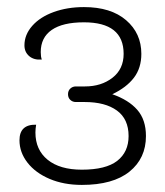

<svg xmlns="http://www.w3.org/2000/svg" viewBox="-20 -916 467 542"><path d="M35 -520Q35 -565 82 -564Q80 -552 80 -542Q80 -493 114.5 -465Q149 -437 211 -437Q279 -437 311 -462Q343 -487 343 -532Q343 -580 310 -604Q277 -628 219 -628H194Q185 -628 178.5 -634Q172 -640 172 -650Q172 -660 178.5 -666Q185 -672 194 -672H220Q266 -672 297.5 -696.5Q329 -721 329 -764Q329 -853 217 -853Q157 -853 126 -831.5Q95 -810 95 -769Q95 -756 98 -748Q76 -746 62.5 -757.5Q49 -769 49 -788Q49 -818 71 -843Q93 -868 131.5 -882Q170 -896 217 -896Q293 -896 336 -859Q379 -822 379 -764Q379 -724 358 -696.5Q337 -669 297 -650Q343 -634 367.5 -606Q392 -578 392 -532Q392 -469 345.5 -431.5Q299 -394 211 -394Q160 -394 120 -411Q80 -428 57.5 -457Q35 -486 35 -520Z"/></svg>

Font: K2D Thin
Style: Regular
Weight: 100
Designer: Katatrad Aksorn Co.,Ltd.
Foundry: Cadson Demak Co.,Ltd.
Version: Version 1.000; ttfautohint (v1.6)